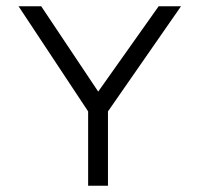

<svg xmlns="http://www.w3.org/2000/svg" viewBox="-20 -595 631 610"><path d="M39 -575 260 -241V-5H323V-241L555 -575H484L292 -304L111 -575Z"/></svg>

Font: Charger Sport
Style: LitExt
Weight: 300
Designer: Jasper
Foundry: Cannot Into Space Fonts
Version: Version 1.1